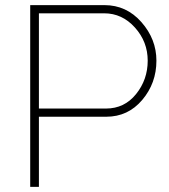

<svg xmlns="http://www.w3.org/2000/svg" viewBox="-20 -730 662 750"><path d="M132 0H98V-710H388Q474 -710 532.5 -643.5Q591 -577 591 -493Q591 -405 535.5 -339.5Q480 -274 395 -274H132ZM132 -678V-306H394Q466 -306 511.5 -362.5Q557 -419 557 -493Q557 -567 507 -622.5Q457 -678 387 -678Z"/></svg>

Font: Raleway
Style: ExtraLight
Weight: 200
Designer: Matt McInerney, Pablo Impallari, Rodrigo Fuenzalida
Foundry: Matt McInerney, Pablo Impallari, Rodrigo Fuenzalida
Version: Version 2.001